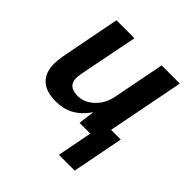

<svg xmlns="http://www.w3.org/2000/svg" viewBox="-191 -678 1028 1028"><g transform="rotate(45 323.0 -164.0)"><path d="M581.5 -92.8 524.9 199.2H405.3L443.8 0H362.8Q362.8 -2.9 365 -21.7Q367.2 -40.5 370.1 -61.3Q373 -82 374.5 -90.3H373Q335.9 -38.1 291.7 -14.4Q247.6 9.3 190.9 9.3Q116.7 9.3 79.1 -26.4Q41.5 -62 41.5 -129.4Q41.5 -137.7 43.2 -153.1Q44.9 -168.5 47.4 -184.6Q49.8 -200.7 51.8 -209.5L113.8 -528.3H250L192.4 -237.8Q179.7 -176.8 179.7 -157.2Q179.7 -94.2 253.9 -94.2Q287.1 -94.2 317.1 -112.3Q347.2 -130.4 368.9 -161.9Q390.6 -193.4 397.9 -232.4L455.6 -528.3H593.3L508.3 -92.8Z"/></g></svg>

Font: Arimo
Style: Italic
Weight: 400
Italic angle: -12°
Designer: Steve Matteson
Foundry: Monotype Imaging Inc.
Version: Version 1.33